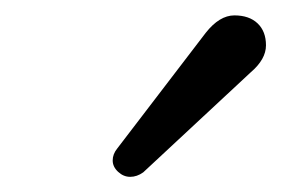

<svg xmlns="http://www.w3.org/2000/svg" viewBox="-20 -778 369 252"><path d="M133.8 -583 250 -734.9Q268.1 -757.8 287.6 -757.8Q307.1 -757.8 318.1 -747.3Q329.1 -736.8 329.1 -718.5Q329.1 -700.2 309.1 -683.1L168 -551.8Q159.7 -545.9 150.9 -545.9Q142.1 -545.9 135 -552.5Q127.9 -559.1 127.9 -567.4Q127.9 -575.7 133.8 -583Z"/></svg>

Font: Nunito-Regular
Style: Regular
Weight: 400
Designer: Vernon Adams
Foundry: newtypography
Version: Version 3.000